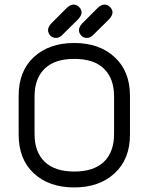

<svg xmlns="http://www.w3.org/2000/svg" viewBox="-20 -820 657 849"><path d="M411.1 -784.2Q427.7 -799.8 441.4 -799.8Q455.1 -799.8 466.3 -789.1Q477.5 -778.3 477.5 -765.1Q477.5 -752 462.9 -735.4L395.5 -668.9Q380.9 -652.3 364.7 -652.3Q348.6 -652.3 338.9 -663.1Q329.1 -673.8 329.1 -687Q329.1 -700.2 342.8 -715.8ZM274.4 -784.2Q291 -799.8 304.7 -799.8Q318.4 -799.8 329.6 -789.1Q340.8 -778.3 340.8 -765.1Q340.8 -752 326.2 -735.4L258.8 -668.9Q244.1 -652.3 228 -652.3Q211.9 -652.3 202.1 -663.1Q192.4 -673.8 192.4 -687Q192.4 -700.2 206.1 -715.8ZM62.5 -224.6V-396.5Q62.5 -505.9 129.9 -567.9Q197.3 -629.9 308.1 -629.9Q418.9 -629.9 486.8 -567.4Q554.7 -504.9 554.7 -396.5V-224.6Q554.7 -116.2 486.8 -53.7Q418.9 8.8 308.1 8.8Q197.3 8.8 129.9 -53.2Q62.5 -115.2 62.5 -224.6ZM132.8 -393.6V-227.5Q132.8 -147.5 177.7 -104.5Q222.7 -61.5 308.6 -61.5Q394.5 -61.5 439.5 -104.5Q484.4 -147.5 484.4 -227.5V-393.6Q484.4 -472.7 439.9 -516.1Q395.5 -559.6 308.6 -559.6Q221.7 -559.6 177.2 -516.1Q132.8 -472.7 132.8 -393.6Z"/></svg>

Font: Jura
Style: DemiBold
Weight: 600
Version: Version 2.5